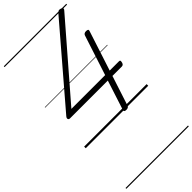

<svg xmlns="http://www.w3.org/2000/svg" viewBox="-452 -1095 1673 1673"><g transform="rotate(-45 385.0 -258.0)"><path d="M487 14Q473 14 467 9Q461 4 464 -6L553 -281H87Q73 -281 69 -292Q65 -303 78 -318L660 -997Q671 -1009 680 -1014Q689 -1019 704 -1014Q713 -1012 718.5 -1008Q724 -1004 724.5 -997.5Q725 -991 717 -982L154 -331H570L690 -700Q697 -720 723 -720Q738 -720 744 -715Q750 -710 746 -700L626 -331H740Q749 -331 752 -327Q755 -323 753 -313Q751 -297 744 -289Q737 -281 726 -281H610L520 -5Q514 14 487 14ZM0 490H770V500H0ZM0 -20H770V0H0ZM0 -505H770V-500H0ZM0 -1010H770V-1000H0Z"/></g></svg>

Font: Playwrite US Trad Guides
Style: Regular
Weight: 400
Designer: Veronika Burian, José Scaglione
Foundry: TypeTogether
Version: Version 1.003